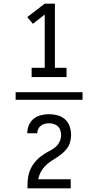

<svg xmlns="http://www.w3.org/2000/svg" viewBox="-20 -868 540 1056"><path d="M154 -444V-495H226V-788L161 -737L130 -774L226 -848H282V-495H346V-444ZM66 -319V-361H434V-319ZM131 168Q131 149 132 130.5Q133 112 137 94Q141 76 149 59.5Q157 43 168.5 28Q180 13 194 1Q208 -11 223.5 -21Q239 -31 255.5 -39.5Q272 -48 286 -60Q300 -72 308 -89.5Q316 -107 316 -125Q316 -138 312 -151Q308 -164 298.5 -173Q289 -182 276 -186Q263 -190 250 -190Q238 -190 226.5 -187Q215 -184 205.5 -177Q196 -170 190.5 -159Q185 -148 185 -136V-135H130V-136Q130 -159 139 -180Q148 -201 165.5 -215Q183 -229 205.5 -234.5Q228 -240 250 -240Q274 -240 297.5 -233.5Q321 -227 338.5 -211Q356 -195 363.5 -172Q371 -149 371 -125Q371 -105 365.5 -86Q360 -67 348 -51Q336 -35 320.5 -22.5Q305 -10 288.5 0.5Q272 11 255.5 22Q239 33 225.5 48Q212 63 203 80.5Q194 98 190 118H369V168Z"/></svg>

Font: Iosevka SS18 Light
Style: Regular
Weight: 300
Monospace: yes
Designer: Belleve Invis
Foundry: Belleve Invis
Version: Version 25.1.1; ttfautohint (v1.8.4)